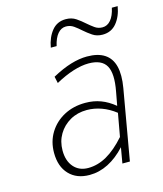

<svg xmlns="http://www.w3.org/2000/svg" viewBox="-110 -798 758 892"><g transform="rotate(-15 269.5 -352.0)"><path d="M211 12Q149 12 113 -26Q77 -64 77 -130Q77 -184 103 -226.2Q129 -268.5 174.2 -292.8Q219.5 -317 277 -317Q317 -317 351 -304.2Q385 -291.5 417 -265L429 -330Q445 -414 423.5 -452Q402 -490 339 -490Q305.5 -490 264.2 -477Q223 -464 178 -439L171 -471Q220.5 -498 262 -510.5Q303.5 -523 340 -523Q393 -523 424.5 -502.2Q456 -481.5 466.2 -440.5Q476.5 -399.5 466 -338L407 0H371L384 -75Q345 -32.5 301.2 -10.2Q257.5 12 211 12ZM213 -21Q259 -21 303 -46Q347 -71 392 -122L412 -233Q380 -258 345.2 -270.5Q310.5 -283 275 -283Q230 -283 194.5 -262.8Q159 -242.5 138.5 -208Q118 -173.5 118 -130Q118 -80 143.8 -50.5Q169.5 -21 213 -21ZM438 -602Q410 -602 389.8 -615.8Q369.5 -629.5 352 -645Q336 -659.5 319.5 -671.2Q303 -683 282 -683Q259 -683 242.2 -663.2Q225.5 -643.5 217 -606H189Q197.5 -654 222.8 -685Q248 -716 290 -716Q318 -716 338.8 -702Q359.5 -688 376.5 -672.5Q392.5 -658.5 408.8 -646.8Q425 -635 446 -635Q469.5 -635 486.2 -654.8Q503 -674.5 511 -712H539Q531 -664 505.5 -633Q480 -602 438 -602Z"/></g></svg>

Font: Overpass Thin
Style: Italic
Weight: 250
Italic angle: -10°
Designer: Delve Withrington, Dave Bailey, Thomas Jockin
Foundry: Delve Fonts LLC
Version: Version 4.000